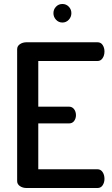

<svg xmlns="http://www.w3.org/2000/svg" viewBox="-20 -943 563 963"><path d="M172 -637V-408H326Q342 -408 351.5 -395.5Q361 -383 361 -365Q361 -349 352 -336.5Q343 -324 326 -324H172V-94H469Q485 -94 494.5 -80Q504 -66 504 -46Q504 -28 495 -14Q486 0 469 0H113Q94 0 80 -9.5Q66 -19 66 -35V-696Q66 -712 80 -721.5Q94 -731 113 -731H469Q486 -731 495 -717Q504 -703 504 -685Q504 -665 494.5 -651Q485 -637 469 -637ZM261 -909.5Q274 -923 293 -923Q312 -923 325 -909.5Q338 -896 338 -877Q338 -858 325 -844Q312 -830 293 -830Q274 -830 261 -844Q248 -858 248 -877Q248 -896 261 -909.5Z"/></svg>

Font: Dosis
Style: SemiBold
Weight: 600
Designer: Edgar Tolentino, Pablo Impallari, Igino Marini
Foundry: Edgar Tolentino, Pablo Impallari, Igino Marini
Version: Version 1.007